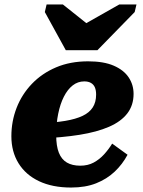

<svg xmlns="http://www.w3.org/2000/svg" viewBox="-20 -827 641 861"><path d="M275 -602H417L584 -773L592 -807H515L319 -696L405 -693L262 -807H189L181 -773ZM299 14Q215 14 155 -14.5Q95 -43 63 -95Q31 -147 31 -216Q31 -283 54.5 -343.5Q78 -404 123 -451Q168 -498 231.5 -525Q295 -552 375 -552Q445 -552 490 -532.5Q535 -513 557 -480Q579 -447 579 -406Q579 -355 551 -318.5Q523 -282 469 -258.5Q415 -235 337 -222.5Q259 -210 157 -206L161 -275Q226 -277 273 -285Q320 -293 350.5 -307.5Q381 -322 396 -345.5Q411 -369 411 -403Q411 -422 405.5 -435Q400 -448 388 -455Q376 -462 358 -462Q329 -462 306 -444Q283 -426 266.5 -393.5Q250 -361 241 -317Q232 -273 232 -221Q232 -172 244 -142Q256 -112 280 -98Q304 -84 340 -84Q374 -84 400 -98Q426 -112 446.5 -134.5Q467 -157 483 -183L552 -133Q529 -90 494 -57Q459 -24 411 -5Q363 14 299 14Z"/></svg>

Font: Roboto Serif ExtraBold
Style: Italic
Weight: 800
Italic angle: -10°
Version: Version 1.007